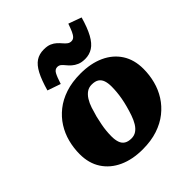

<svg xmlns="http://www.w3.org/2000/svg" viewBox="-220 -952 1112 1112"><g transform="rotate(-45 336.5 -396.0)"><path d="M419 -229Q426 -255 430.5 -280Q435 -305 437 -328Q439 -351 439 -371Q439 -400 432 -420Q425 -440 409 -450.5Q393 -461 365 -461Q342 -461 324.5 -449Q307 -437 293.5 -415.5Q280 -394 271 -366.5Q262 -339 254 -309Q248 -283 243 -258Q238 -233 236 -210Q234 -187 234 -167Q234 -139 241 -118.5Q248 -98 264.5 -87.5Q281 -77 308 -77Q331 -77 348.5 -89Q366 -101 379 -122.5Q392 -144 401.5 -171.5Q411 -199 419 -229ZM31 -225Q31 -275 43.5 -323Q56 -371 82 -412Q108 -453 147.5 -484.5Q187 -516 241 -534Q295 -552 364 -552Q448 -552 510.5 -523.5Q573 -495 607.5 -441.5Q642 -388 642 -313Q642 -263 629.5 -215Q617 -167 591 -126Q565 -85 525.5 -53.5Q486 -22 432 -4Q378 14 309 14Q226 14 163.5 -14.5Q101 -43 66 -96.5Q31 -150 31 -225ZM444 -592Q415 -592 395.5 -600.5Q376 -609 362.5 -621Q349 -633 339 -645.5Q329 -658 319.5 -666Q310 -674 296 -674Q277 -674 266 -654Q255 -634 241 -590L160 -618Q179 -685 200 -725Q221 -765 248 -783Q275 -801 313 -801Q342 -801 360.5 -793Q379 -785 392 -773Q405 -761 415 -749Q425 -737 435.5 -729Q446 -721 460 -721Q473 -721 482.5 -730Q492 -739 500.5 -758Q509 -777 519 -806L599 -777Q580 -710 557.5 -669Q535 -628 507 -610Q479 -592 444 -592Z"/></g></svg>

Font: Roboto Serif 20pt ExtraBold
Style: Italic
Weight: 800
Italic angle: -10°
Version: Version 1.007